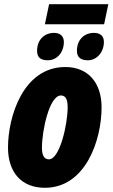

<svg xmlns="http://www.w3.org/2000/svg" viewBox="-20 -881 534 911"><path d="M193 -766H474L494 -861H213ZM207 -595C250 -595 283 -632 283 -682C283 -709 266 -725 237 -725C189 -725 156 -691 156 -640C156 -609 172 -595 207 -595ZM397 -595C439 -595 473 -633 473 -682C473 -710 456 -725 426 -725C378 -725 345 -691 345 -640C345 -610 362 -595 397 -595ZM193 10C386 10 462 -216 462 -372C462 -488 398 -563 290 -563C89 -563 18 -326 18 -181C18 -62 83 10 193 10ZM212 -125C189 -125 179 -145 179 -180C179 -261 214 -428 269 -428C292 -428 301 -409 301 -372C301 -292 264 -125 212 -125Z"/></svg>

Font: Noto Sans ExtraCondensed Black
Style: Italic
Weight: 900
Width: 2
Italic angle: -12°
Designer: Monotype Design Team
Foundry: Monotype Imaging Inc.
Version: Version 2.013